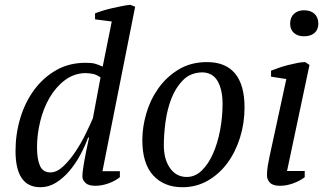

<svg xmlns="http://www.w3.org/2000/svg" viewBox="-20 -772 1361 804"><path d="M191 -50Q218 -50 245 -75.5Q272 -101 296 -137Q320 -173 339 -212Q358 -251 369 -277L401 -448Q386 -458 373.5 -461.5Q361 -465 338 -466Q290 -465 252 -436.5Q214 -408 188 -363.5Q162 -319 148.5 -264Q135 -209 135 -156Q135 -105 147.5 -77.5Q160 -50 191 -50ZM349 -196Q336 -160 316 -123Q296 -86 270.5 -56Q245 -26 214.5 -7Q184 12 149 12Q45 12 45 -140Q45 -211 65 -277.5Q85 -344 123 -395.5Q161 -447 215 -478Q269 -509 338 -509Q364 -509 377 -505.5Q390 -502 410 -493L448 -682L378 -691V-716Q393 -722 411 -727.5Q429 -733 448.5 -737.5Q468 -742 488 -746Q508 -750 525 -752L546 -744L409 -55H482V-30Q462 -14 434 -4Q406 6 379 6Q350 6 337.5 -6.5Q325 -19 325 -33Q325 -51 332 -92Q339 -133 353 -196Z M576 -186Q576 -239 592.5 -296.5Q609 -354 643 -402Q677 -450 728 -481Q779 -512 847 -512Q925 -512 964.5 -464Q1004 -416 1004 -322Q1004 -256 985 -195.5Q966 -135 932 -89Q898 -43 850 -15.5Q802 12 744 12Q667 12 621.5 -37.5Q576 -87 576 -186ZM827 -469Q778 -468 747 -437Q716 -406 698 -360Q680 -314 673 -261Q666 -208 666 -164Q666 -105 692 -68Q718 -31 762 -31Q797 -31 824.5 -57.5Q852 -84 871.5 -127.5Q891 -171 901.5 -226Q912 -281 912 -337Q912 -396 891.5 -432Q871 -468 827 -469Z M1115 -451V-476Q1130 -482 1149 -488.5Q1168 -495 1188 -500Q1208 -505 1226 -508.5Q1244 -512 1258 -512L1276 -500L1182 -56H1256V-30Q1235 -14 1207 -4Q1179 6 1152 6Q1123 6 1110.5 -7Q1098 -20 1098 -37Q1098 -57 1101 -76Q1104 -95 1109 -118L1179 -441ZM1195 -673Q1195 -699 1211 -714Q1227 -729 1253 -729Q1281 -729 1297 -714Q1313 -699 1313 -673Q1313 -648 1297 -634Q1281 -620 1253 -620Q1227 -620 1211 -634Q1195 -648 1195 -673Z"/></svg>

Font: PTSerifItalic
Style: Italic
Weight: 400
Italic angle: -12°
Designer: A.Korolkova, O.Umpeleva, V.Yefimov
Foundry: ParaType Ltd
Version: Version 1.000W OFL